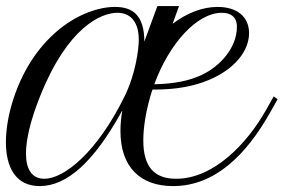

<svg xmlns="http://www.w3.org/2000/svg" viewBox="-48 -611 946 640"><path d="M528.8 9.3C668.5 9.3 772.5 -94.7 852.1 -235.4L877.4 -280.3L864.3 -289.6L838.9 -244.6C775.4 -131.8 664.1 -15.1 539.1 -15.1C465.3 -15.1 429.7 -55.7 429.7 -143.1C429.7 -183.6 437.5 -236.3 453.1 -289.6C455.1 -296.9 457.5 -304.7 460.4 -312.5H469.7C537.6 -312.5 598.1 -323.2 648.9 -344.7C730.5 -378.9 782.2 -438.5 782.2 -500.5C782.2 -555.2 742.2 -587.9 677.2 -587.9C625.5 -587.9 574.2 -566.9 527.3 -531.7L548.8 -590.8H476.6L433.1 -472.2C433.1 -564 390.6 -587.9 335.4 -587.9C228 -587.9 68.8 -497.1 -2 -285.2C-19 -234.4 -28.3 -182.6 -28.3 -137.2C-28.3 -53.2 4.4 9.3 84.5 9.3C175.8 9.3 265.1 -72.8 355.5 -235.4L359.9 -243.2C355.5 -219.2 353.5 -195.8 353.5 -174.3C353.5 -53.2 420.4 9.3 528.8 9.3ZM367.2 -289.6C275.4 -102.5 165 -15.1 100.1 -15.1C58.6 -15.1 38.6 -45.9 38.6 -99.6C38.6 -146.5 54.2 -211.9 85.4 -289.6C177.2 -520 288.6 -568.4 343.3 -568.4C378.9 -568.4 414.6 -547.4 414.6 -478C414.6 -446.8 403.8 -363.8 367.2 -289.6ZM691.4 -568.4C719.2 -568.4 741.7 -556.2 741.7 -521.5C741.7 -450.7 684.1 -389.2 624.5 -361.3C586.4 -343.3 537.1 -331.5 466.3 -330.1C516.1 -466.3 608.9 -568.4 691.4 -568.4Z"/></svg>

Font: Petit Formal Script
Style: Regular
Weight: 400
Designer: Pablo Impallari, Brenda Gallo, Rodrigo Fuenzalida
Foundry: Pablo Impallari, Brenda Gallo, Rodrigo Fuenzalida
Version: Version 1.001